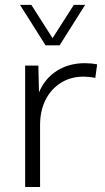

<svg xmlns="http://www.w3.org/2000/svg" viewBox="-20 -752 423 772"><path d="M219.7 -569.8H163.1L60.5 -732.4H106L191.4 -598.6L276.9 -732.4H322.3ZM141.1 0H81.1V-488.3H134.3L136.7 -380.4Q160.6 -437 209 -467.5Q257.3 -498 321.3 -498Q333.5 -498 345.9 -496.8Q358.4 -495.6 370.6 -493.2L363.3 -439Q338.9 -443.8 315.4 -443.8Q264.2 -443.8 224.6 -418.9Q185.1 -394 163.1 -350.3Q141.1 -306.6 141.1 -249.5Z"/></svg>

Font: Kumbh Sans Light
Style: Regular
Weight: 300
Version: Version 1.004